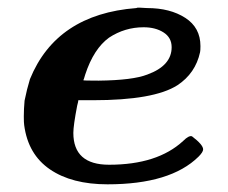

<svg xmlns="http://www.w3.org/2000/svg" viewBox="-20 -472 594 500"><path d="M171 -126Q171 -43 264 -43Q390 -43 457 -105Q472 -120 480 -117Q509 -95 509 -83Q509 -76 497 -64Q424 8 260 8Q167 8 110 -31Q53 -70 43 -146Q42 -152 42 -169Q42 -188 44 -210Q50 -240 58 -266Q127 -435 335 -451L338 -452Q342 -452 345 -452Q347 -452 353.5 -451.5Q360 -451 363 -451Q423 -451 462.5 -425.5Q502 -400 502 -352Q502 -340 501 -336Q489 -281 442 -250Q381 -211 222 -211H184Q184 -208 181 -197Q171 -145 171 -126ZM427 -349Q427 -374 406 -387.5Q385 -401 354 -401Q305 -401 264 -374Q224 -345 202 -278Q198 -264 197 -263Q197 -262 237 -262Q326 -263 364 -278Q427 -301 427 -349Z"/></svg>

Font: MathJax_Math
Style: Bold Italic
Weight: 700
Version: Version 1.1